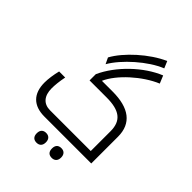

<svg xmlns="http://www.w3.org/2000/svg" viewBox="-291 -1045 1365 1365"><g transform="rotate(45 391.0 -363.0)"><path d="M258 -617 280 -571C338 -672 480 -799 596 -845L574 -897C450 -843 312 -717 258 -617ZM236 0H707V-269C707 -403 618 -469 453 -469H345C390 -572 527 -695 650 -746L626 -804C487 -748 344 -611 281 -472V-409H453C581 -409 642 -366 642 -259V-60H233C167 -60 130 -103 130 -179C130 -210 134 -252 144 -301H83C72 -257 65 -208 65 -172C65 -59 126 0 236 0ZM327 171C355 171 373 155 373 122C373 89 354 73 327 73C301 73 281 87 281 122C281 157 301 171 327 171ZM480 171C509 171 526 153 526 122C526 91 509 73 480 73C451 73 434 89 434 122C434 155 451 171 480 171Z"/></g></svg>

Font: Noto Kufi Arabic Light
Style: Regular
Weight: 300
Designer: Monotype Design Team, David Williams, Khaled Hosny
Foundry: Google LLC
Version: Version 2.109